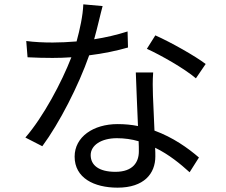

<svg xmlns="http://www.w3.org/2000/svg" viewBox="-20 -819 1040 885"><path d="M928 -524C881 -560 768 -624 696 -656L657 -594C723 -564 830 -503 883 -458ZM568 -674C518 -658 466 -646 414 -638C430 -695 443 -755 453 -791L364 -799C362 -746 348 -683 333 -628C295 -625 258 -623 223 -623C180 -623 138 -625 101 -630L107 -555C144 -553 185 -552 222 -552C251 -552 280 -553 309 -555C264 -439 180 -281 97 -185L175 -145C254 -252 342 -424 391 -564C456 -572 518 -585 570 -600ZM620 -121C620 -72 593 -27 512 -27C435 -27 398 -58 398 -104C398 -149 446 -182 519 -182C554 -182 588 -177 619 -168C620 -150 620 -134 620 -121ZM606 -485C608 -416 613 -319 616 -238C587 -244 555 -247 522 -247C410 -247 324 -188 324 -97C324 1 413 46 522 46C644 46 696 -19 696 -98C696 -109 696 -123 695 -138C759 -107 812 -63 854 -25L897 -93C846 -137 777 -186 692 -217C690 -277 686 -342 685 -378C684 -415 683 -444 686 -485Z"/></svg>

Font: Noto Sans JP Regular
Style: Regular
Weight: 400
Designer: Ryoko NISHIZUKA (kana & ideographs); Paul D. Hunt (Latin, Greek & Cyrillic); Wenlong ZHANG (bopomofo); Sandoll Communica
Foundry: Adobe Systems Incorporated
Version: Version 1.004;PS 1.004;hotconv 1.0.82;makeotf.lib2.5.63406